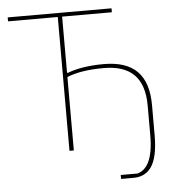

<svg xmlns="http://www.w3.org/2000/svg" viewBox="-58 -752 888 969"><g transform="rotate(-5 386.0 -267.0)"><path d="M516 144H601C649 131 682 78 682 -42V-193C682 -340 608 -401 477 -401C398 -401 338 -391 291 -372V0H269V-678H17V-698H543V-678H291V-393H296C340 -410 402 -421 479 -421C630 -421 704 -348 704 -193V-42C704 35 692 87 670 119C648 151 616 164 579 164H516Z"/></g></svg>

Font: Plexus Sans Thin
Style: Regular
Weight: 250
Version: Version 2.001;PS 002.001;hotconv 1.0.70;makeotf.lib2.5.58329